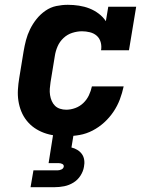

<svg xmlns="http://www.w3.org/2000/svg" viewBox="-20 -558 640 798"><path d="M255 8Q231 8 207.5 5Q184 2 162.5 -6Q141 -14 123 -26.5Q105 -39 91 -56.5Q77 -74 68.5 -95Q60 -116 56.5 -139Q53 -162 54.5 -186Q56 -210 60 -234L78 -344Q82 -368 88 -391Q94 -414 105 -436.5Q116 -459 132 -479Q148 -499 169 -513.5Q190 -528 214 -533Q238 -538 262 -538Q285 -538 308 -534.5Q331 -531 351.5 -523Q372 -515 390 -501.5Q408 -488 420 -470L430 -530H546L516 -349H400Q403 -366 398.5 -382.5Q394 -399 382 -409.5Q370 -420 353.5 -424Q337 -428 321 -428Q301 -428 280.5 -421.5Q260 -415 244 -400Q228 -385 219.5 -365.5Q211 -346 208 -326L190 -216Q188 -203 187 -189.5Q186 -176 188 -163Q190 -150 195 -138.5Q200 -127 208.5 -118.5Q217 -110 229.5 -106Q242 -102 255 -102Q274 -102 293 -109Q312 -116 326.5 -130Q341 -144 349.5 -162Q358 -180 362 -199H494Q488 -171 478 -144.5Q468 -118 451.5 -93.5Q435 -69 413 -49Q391 -29 365 -15.5Q339 -2 311 3Q283 8 255 8ZM107 220 119 150H219Q227 150 235 146.5Q243 143 245 135Q246 127 239 123.5Q232 120 224 120H182L201 0H286L277 55Q290 58 301.5 65Q313 72 320.5 82.5Q328 93 330 107Q332 121 329 135Q326 154 314.5 172Q303 190 285 201Q267 212 247 216Q227 220 207 220Z"/></svg>

Font: Iosevka Curly Slab XBdExObl
Style: Regular
Weight: 800
Width: 7
Italic angle: -9°
Monospace: yes
Designer: Belleve Invis
Foundry: Belleve Invis
Version: Version 11.1.0; ttfautohint (v1.8.3)